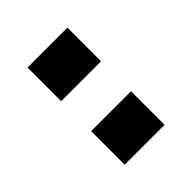

<svg xmlns="http://www.w3.org/2000/svg" viewBox="-13 -927 449 449"><g transform="rotate(45 211.5 -702.0)"><path d="M50.8 -636.2V-768.1H162.1V-636.2ZM261.2 -636.2V-768.1H372.1V-636.2Z"/></g></svg>

Font: Standard
Style: Bold
Weight: 400
Designer: Bryce Wilner
Version: Version 2.000;PS 2.0;hotconv 16.6.51;makeotf.lib2.5.65220 DE